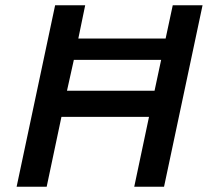

<svg xmlns="http://www.w3.org/2000/svg" viewBox="-20 -708 788 728"><path d="M43 0 189 -688H303L277 -562H608L635 -688H748L602 0H489L545 -265H213L157 0ZM234 -364H566L591 -481H260Z"/></svg>

Font: Saira Thin Medium
Style: Italic
Weight: 500
Italic angle: -12°
Version: Version 1.101